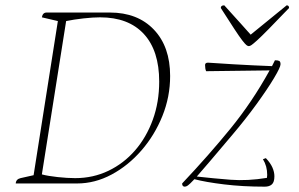

<svg xmlns="http://www.w3.org/2000/svg" viewBox="-20 -688 1120 720"><path d="M39 0Q40 -16 57 -20L106 -31L197 -609L137 -623Q140 -641 155 -641H392Q496 -641 557 -577Q618 -513 618 -403Q618 -325 589 -253Q560 -181 510.5 -124Q461 -67 398.5 -33.5Q336 0 269 0ZM262 -20Q329 -20 386.5 -47.5Q444 -75 486.5 -124Q529 -173 553 -239Q577 -305 577 -382Q577 -498 519.5 -560.5Q462 -623 355 -623Q329 -623 293 -619Q257 -615 228 -609L137 -34Q159 -28 196 -24Q233 -20 262 -20ZM673 12Q663 12 663 0Q763 -106 844.5 -206Q926 -306 991 -424L753 -421Q749 -430 749 -444Q749 -453 760 -453Q766 -453 792 -451Q818 -449 854.5 -447Q891 -445 929.5 -443Q968 -441 1000 -440Q1005 -451 1011 -462Q1022 -462 1027 -459.5Q1032 -457 1032 -447Q1032 -436 1007.5 -395Q983 -354 942 -297.5Q901 -241 851 -182Q800 -121 768 -84Q736 -47 718 -26Q780 -19 844 -14Q908 -9 981 -21Q982 -26 982 -32Q982 -49 978 -63.5Q974 -78 966 -91L977 -95Q994 -77 1001.5 -60Q1009 -43 1009 -27Q1009 -5 999.5 3.5Q990 12 973 12Q890 12 820.5 3.5Q751 -5 709 -16Q691 3 684.5 7.5Q678 12 673 12ZM913 -515Q909 -515 904 -519Q899 -523 888.5 -536.5Q878 -550 859 -579Q840 -608 808 -658Q808 -668 821 -668Q857 -628 882.5 -600Q908 -572 920 -558Q937 -572 968.5 -597.5Q1000 -623 1055 -668Q1064 -668 1064 -658Q1016 -608 987.5 -579Q959 -550 944 -536.5Q929 -523 923 -519Q917 -515 913 -515Z"/></svg>

Font: Petrona Thin
Style: Italic
Weight: 100
Italic angle: -9°
Designer: Ringo R. Seeber
Foundry: Ringo R. Seeber
Version: Version 2.001; ttfautohint (v1.8.3)